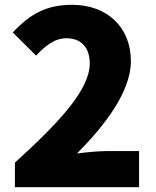

<svg xmlns="http://www.w3.org/2000/svg" viewBox="-20 -778 649 798"><path d="M42 0H558V-150H422C388 -150 337 -145 300 -140C414 -255 524 -396 524 -524C524 -666 424 -758 280 -758C174 -758 106 -721 33 -643L130 -547C166 -585 205 -619 256 -619C316 -619 353 -582 353 -514C353 -406 228 -271 42 -102Z"/></svg>

Font: Noto Sans CJK HK Black
Style: Regular
Weight: 900
Designer: Ryoko NISHIZUKA 西塚涼子 (kana, bopomofo & ideographs); Paul D. Hunt (Latin, Greek & Cyrillic); Sandoll Communications 산돌커뮤니
Foundry: Adobe
Version: Version 2.004;hotconv 1.0.118;makeotfexe 2.5.65603